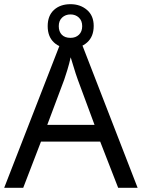

<svg xmlns="http://www.w3.org/2000/svg" viewBox="-20 -898 679 918"><path d="M545 0 459 -221H176L91 0H0L279 -717H360L638 0ZM352 -517Q349 -525 342 -546Q335 -567 328.5 -589.5Q322 -612 318 -624Q311 -593 302 -563.5Q293 -534 287 -517L206 -301H432ZM317 -667Q268 -667 238 -695Q208 -723 208 -773Q208 -823 238 -850.5Q268 -878 317 -878Q364 -878 396 -850.5Q428 -823 428 -774Q428 -723 396.5 -695Q365 -667 317 -667ZM317 -717Q342 -717 357.5 -732Q373 -747 373 -773Q373 -799 357 -814Q341 -829 317 -829Q293 -829 277 -814Q261 -799 261 -773Q261 -747 275.5 -732Q290 -717 317 -717Z"/></svg>

Font: Noto Sans Imperial Aramaic
Style: Regular
Weight: 400
Designer: Monotype Design Team
Foundry: Monotype Imaging Inc.
Version: Version 2.001; ttfautohint (v1.8.4.7-5d5b)